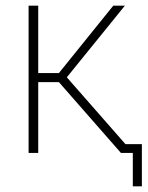

<svg xmlns="http://www.w3.org/2000/svg" viewBox="-20 -540 523 678"><path d="M423 -31H481V118H449V0H407L188 -250H115V0H81V-520H115V-282H188L380 -520H421L216 -267Z"/></svg>

Font: Raleway-v4020 ExtraLight
Style: Regular
Weight: 275
Designer: Matt McInerney, Pablo Impallari, Rodrigo Fuenzalida
Foundry: Matt McInerney, Pablo Impallari, Rodrigo Fuenzalida
Version: Version 4.020;PS 004.020;hotconv 1.0.88;makeotf.lib2.5.64775